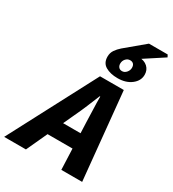

<svg xmlns="http://www.w3.org/2000/svg" viewBox="-295 -1119 1123 1245"><g transform="rotate(30 266.0 -496.5)"><path d="M-64 0 278 -651H456L520 0H364L350 -349Q349 -396 347 -442Q345 -488 345 -538H341Q321 -489 302 -443Q283 -397 260 -349L99 0ZM110 -156 136 -268H436L410 -156ZM382 -697Q327 -697 291.5 -718Q256 -739 256 -786Q256 -814 270.5 -835.5Q285 -857 307 -876L447 -993H587L596 -976L432 -869L433 -885Q476 -884 500 -861.5Q524 -839 524 -804Q524 -759 484 -728Q444 -697 382 -697ZM384 -751Q403 -751 416.5 -767Q430 -783 430 -802Q430 -820 421 -829.5Q412 -839 396 -839Q377 -839 363.5 -824Q350 -809 350 -788Q350 -772 359 -761.5Q368 -751 384 -751Z"/></g></svg>

Font: Source Sans 3 ExtraLight ExtraBold
Style: Italic
Weight: 800
Italic angle: -11°
Version: Version 3.052;hotconv 1.1.0;makeotfexe 2.6.0